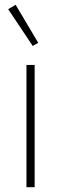

<svg xmlns="http://www.w3.org/2000/svg" viewBox="-20 -778 254 798"><path d="M90 0V-508H124V0ZM14 -740 45 -758 139 -600 116 -587Z"/></svg>

Font: IBM Plex Sans Condensed ExtraLight
Style: Regular
Weight: 200
Width: 3
Designer: Mike Abbink, Paul van der Laan, Pieter van Rosmalen
Foundry: Bold Monday
Version: Version 1.3